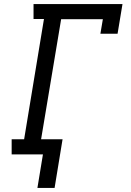

<svg xmlns="http://www.w3.org/2000/svg" viewBox="-20 -755 640 939"><path d="M247 164H163L190 0H37V-74H98L195 -662H144V-735H579L555 -590H471L483 -661H279L181 -74H286Z"/></svg>

Font: Iosevka Curly Slab ExObl
Style: Regular
Weight: 400
Width: 7
Italic angle: -9°
Monospace: yes
Designer: Belleve Invis
Foundry: Belleve Invis
Version: Version 11.1.0; ttfautohint (v1.8.3)